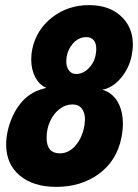

<svg xmlns="http://www.w3.org/2000/svg" viewBox="-20 -720 539 750"><path d="M4 -156Q4 -181 10 -208Q24 -270 59 -314.5Q94 -359 148 -373L161 -377Q134 -388 118 -418Q102 -448 102 -488Q102 -509 106 -528Q122 -604 183.5 -652Q245 -700 328 -700Q406 -700 452.5 -657Q499 -614 499 -546Q499 -526 494 -501Q485 -457 456.5 -420.5Q428 -384 391 -372L379 -370Q419 -358 439.5 -322.5Q460 -287 460 -236Q460 -210 454 -181Q436 -92 366.5 -41Q297 10 200 10Q110 10 57 -34.5Q4 -79 4 -156ZM355 -516Q356 -521 356 -530Q356 -551 346 -563Q336 -575 317 -575Q285 -575 262 -546.5Q239 -518 239 -479Q239 -458 249.5 -444.5Q260 -431 277 -431Q306 -431 329 -456Q352 -481 355 -516ZM310 -231Q312 -247 312 -253Q312 -280 299.5 -296Q287 -312 263 -312Q236 -312 213 -294.5Q190 -277 176 -247Q162 -217 162 -182Q162 -121 214 -121Q249 -121 275.5 -152Q302 -183 310 -231Z"/></svg>

Font: Decalotype ExtraBold Italic
Style: Regular
Weight: 800
Italic angle: -12°
Designer: Alfredo Marco Pradil
Foundry: Alfredo Marco Pradil
Version: Version 1.0